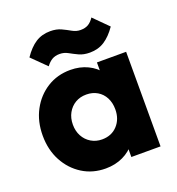

<svg xmlns="http://www.w3.org/2000/svg" viewBox="-130 -811 855 927"><g transform="rotate(-20 297.5 -347.5)"><path d="M257 10Q190 10 137.5 -23Q85 -56 54.5 -113Q24 -170 24 -243Q24 -316 54.5 -373Q85 -430 137.5 -463Q190 -496 257 -496Q306 -496 345.5 -477Q385 -458 410 -424.5Q435 -391 438 -348V-138Q435 -95 410.5 -61.5Q386 -28 346 -9Q306 10 257 10ZM288 -128Q337 -128 367 -160.5Q397 -193 397 -243Q397 -277 383.5 -303Q370 -329 345.5 -343.5Q321 -358 289 -358Q257 -358 232.5 -343.5Q208 -329 193.5 -303Q179 -277 179 -243Q179 -210 193 -184Q207 -158 232 -143Q257 -128 288 -128ZM391 0V-131L414 -249L391 -367V-486H541V0ZM376 -542Q344 -542 320.5 -553Q297 -564 277.5 -575Q258 -586 235 -586Q212 -586 196 -576.5Q180 -567 166 -548L93 -620Q122 -663 154.5 -684Q187 -705 230 -705Q262 -705 285.5 -694Q309 -683 329 -671.5Q349 -660 371 -660Q395 -660 411 -669.5Q427 -679 440 -699L513 -626Q484 -584 451.5 -563Q419 -542 376 -542Z"/></g></svg>

Font: Outfit
Style: Bold
Weight: 700
Designer: Rodrigo Fuenzalida
Foundry: fragTYPE
Version: Version 1.100;gftools[0.9.27]